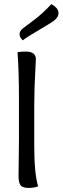

<svg xmlns="http://www.w3.org/2000/svg" viewBox="-20 -919 307 942"><path d="M71 -54 73 -231V-431Q73 -572 66 -663Q83 -666 107 -666Q156 -666 156 -628Q156 -622 154 -588Q148 -484 148 -404V-203Q148 -68 167 -5Q149 3 120 3Q91 3 81 -10Q71 -23 71 -54ZM232 -899Q267 -879 267 -856Q267 -833 243.5 -816.5Q220 -800 162.5 -766.5Q105 -733 92 -721Q76 -735 76 -751Q76 -767 92 -779.5Q108 -792 149.5 -823Q191 -854 232 -899Z"/></svg>

Font: Overlock
Style: Regular
Weight: 400
Designer: Dario Muhafara
Foundry: Dario Manuel Muhafara
Version: Version 1.001